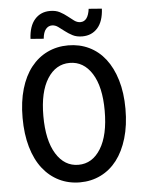

<svg xmlns="http://www.w3.org/2000/svg" viewBox="-58 -890 716 948"><g transform="rotate(-5 300.0 -416.0)"><path d="M300 12Q244 12 197 -11Q150 -34 116 -77.5Q82 -121 63.5 -185Q45 -249 45 -330Q45 -410 63.5 -473Q82 -536 116 -579Q150 -622 197 -644.5Q244 -667 300 -667Q356 -667 403 -644.5Q450 -622 483.5 -579Q517 -536 536 -473Q555 -410 555 -330Q555 -249 536 -185Q517 -121 483.5 -77.5Q450 -34 403 -11Q356 12 300 12ZM300 -75Q369 -75 410.5 -142Q452 -209 452 -330Q452 -449 410.5 -514.5Q369 -580 300 -580Q231 -580 189.5 -514.5Q148 -449 148 -330Q148 -209 189.5 -142Q231 -75 300 -75ZM374 -705Q346 -705 326 -715.5Q306 -726 290 -738.5Q274 -751 259.5 -761.5Q245 -772 229 -772Q211 -772 198.5 -757Q186 -742 183 -710L118 -715Q121 -778 150 -811Q179 -844 226 -844Q254 -844 274 -833.5Q294 -823 310 -810Q326 -797 340.5 -786.5Q355 -776 371 -776Q409 -776 417 -838L482 -833Q479 -770 450 -737.5Q421 -705 374 -705Z"/></g></svg>

Font: SauceCodePro Nerd Font Mono
Style: Regular
Weight: 500
Monospace: yes
Designer: Paul D. Hunt, Teo Tuominen
Foundry: Adobe Systems Incorporated
Version: Version 2.030;PS 1.000;hotconv 16.6.51;makeotf.lib2.5.65220;